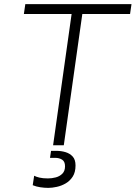

<svg xmlns="http://www.w3.org/2000/svg" viewBox="-20 -706 659 933"><path d="M238 0 328 -638H96L103 -686H619L612 -638H380L290 0ZM215 207Q196 207 176 204Q156 201 139 194L146 148Q155 153 171.5 157Q188 161 213 161Q232 161 251 156Q270 151 283 138Q296 125 296 102Q296 79 282 70Q268 61 248 61H223L228 27H253Q278 27 299 33.5Q320 40 333.5 55Q347 70 347 98Q347 131 333.5 152Q320 173 299.5 185Q279 197 256 202Q233 207 215 207Z"/></svg>

Font: Chivo Mono Medium Thin
Style: Italic
Weight: 250
Italic angle: -8.05°
Monospace: yes
Version: Version 1.008